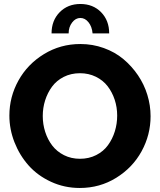

<svg xmlns="http://www.w3.org/2000/svg" viewBox="-20 -934 800 960"><path d="M323.2 -767.1H237.8Q237.8 -831.5 278.3 -872.8Q318.8 -914.1 381.8 -914.1Q445.3 -914.1 485.6 -872.8Q525.9 -831.5 525.9 -767.1H442.9Q439.9 -800.8 422.6 -822.5Q405.3 -844.2 381.8 -844.2Q357.9 -844.2 340.6 -821.5Q323.2 -798.8 323.2 -767.1ZM26.9 -356Q26.9 -449.7 72.3 -531.5Q117.7 -613.3 200 -663.6Q282.2 -713.9 381.8 -713.9Q443.4 -713.9 499 -693.8Q554.7 -673.8 596.7 -638.7Q638.7 -603.5 669.7 -557.9Q700.7 -512.2 716.8 -459.5Q732.9 -406.7 732.9 -353Q732.9 -259.8 688 -177.7Q643.1 -95.7 561 -44.9Q479 5.9 378.9 5.9Q302.2 5.9 235.4 -24.9Q168.5 -55.7 123.3 -106.4Q78.1 -157.2 52.5 -222.4Q26.9 -287.6 26.9 -356ZM379.9 -140.1Q424.8 -140.1 461.2 -158.7Q497.6 -177.2 520 -208.3Q542.5 -239.3 554.2 -277.3Q565.9 -315.4 565.9 -356Q565.9 -397.5 553.5 -435.3Q541 -473.1 518.1 -502.9Q495.1 -532.7 459.2 -550.3Q423.3 -567.9 379.9 -567.9Q335 -567.9 298.8 -549.6Q262.7 -531.2 240.2 -500.7Q217.8 -470.2 205.8 -432.6Q193.8 -395 193.8 -354Q193.8 -312.5 206.1 -274.4Q218.3 -236.3 241.2 -206.3Q264.2 -176.3 300 -158.2Q335.9 -140.1 379.9 -140.1Z"/></svg>

Font: Raleway-v4020 ExtraBold
Style: Regular
Weight: 800
Designer: Matt McInerney, Pablo Impallari, Rodrigo Fuenzalida
Foundry: Matt McInerney, Pablo Impallari, Rodrigo Fuenzalida
Version: Version 4.020;PS 004.020;hotconv 1.0.88;makeotf.lib2.5.64775